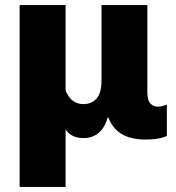

<svg xmlns="http://www.w3.org/2000/svg" viewBox="-20 -536 696 759"><path d="M57.6 203.1H239.3V-24.9Q246.1 -11.2 264.4 -0.7Q282.7 9.8 310.5 9.8Q346.2 9.8 370.8 -11.5Q395.5 -32.7 405.8 -72.3H408.2Q424.3 -28.8 460.4 -6.6Q496.6 15.6 555.2 15.6Q584 15.6 605.5 11.7Q627 7.8 639.6 1V-122.6Q630.9 -119.1 622.3 -116.7Q613.8 -114.3 603 -114.3Q587.4 -114.3 575 -126.2Q562.5 -138.2 562.5 -173.3V-516.1H381.3V-218.8Q381.3 -168.5 361.8 -146.5Q342.3 -124.5 309.6 -124.5Q285.6 -124.5 268.1 -137.5Q250.5 -150.4 239.3 -177.7V-516.1H57.6Z"/></svg>

Font: Roboto Flex
Style: wght 900 wdth 100 opsz 14.0 GRAD 0.00 slnt 0.00 XTRA 468 XOPQ 96 YOPQ 79 YTLC 514 YTUC 712 YTAS 750 YTDE -203.00 YTFI 738
Weight: 900
Designer: Berlow after Robertson
Foundry: Google
Version: Version 3.100